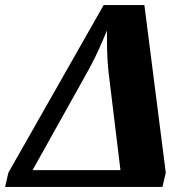

<svg xmlns="http://www.w3.org/2000/svg" viewBox="-48 -734 715 754"><path d="M-28 0H590L603 -56L519 -714H359L-15 -56ZM80 -66 300 -460C334 -522 353 -569 372 -614C372 -567 372 -505 378 -453L425 -66Z"/></svg>

Font: Noto Serif Condensed Black
Style: Italic
Weight: 900
Width: 3
Italic angle: -12°
Designer: Monotype Design Team
Foundry: Monotype Imaging Inc.
Version: Version 2.013